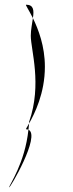

<svg xmlns="http://www.w3.org/2000/svg" viewBox="-20 -710 311 817"><path d="M19 87C19 97 155 -134 101 -158C86 -15 19 77 19 87ZM91 -160C95 -160 98 -159 101 -158L104 -185C95 -169 89 -160 91 -160ZM91 -690C87 -690 102 -669 120 -633C125 -665 124 -690 91 -690ZM104 -185C127 -226 171 -313 171 -426C171 -514 143 -586 120 -633C117 -610 111 -583 111 -558C111 -498 160 -352 104 -192Z"/></svg>

Font: Ampere
Style: SCUltCnd
Weight: 400
Version: Version 1